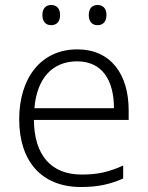

<svg xmlns="http://www.w3.org/2000/svg" viewBox="-20 -740 592 770"><path d="M150 -680C150 -654 163 -639 185 -639C208 -639 221 -654 221 -680C221 -705 208 -720 185 -720C163 -720 150 -705 150 -680ZM336 -680C336 -654 349 -639 371 -639C394 -639 407 -654 407 -680C407 -705 394 -720 371 -720C349 -720 336 -705 336 -680ZM290 -542C142 -542 57 -424 57 -262C57 -95 145 10 305 10C373 10 421 -1 474 -24V-76C415 -50 373 -40 307 -40C185 -40 117 -118 116 -259H496V-298C496 -440 426 -542 290 -542ZM289 -494C390 -494 437 -418 437 -306H118C128 -427 191 -494 289 -494Z"/></svg>

Font: Noto Sans Meetei Mayek Light
Style: Regular
Weight: 300
Designer: Monotype Design Team and Neelakash Kshetrimayum
Foundry: Monotype Imaging Inc.
Version: Version 2.002